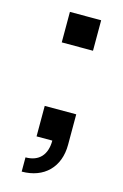

<svg xmlns="http://www.w3.org/2000/svg" viewBox="-102 -538 469 730"><g transform="rotate(15 132.5 -173.0)"><path d="M60 88V144C148 144 204 88 204 0V-120H80V0H142C142 56 113 88 60 88ZM80 -370H203V-490H80Z"/></g></svg>

Font: Uncut Sans Medium
Style: Regular
Weight: 500
Designer: Kasper Nordkvist
Foundry: UNCUT.wtf
Version: Version 1.304;Glyphs 3.2 (3246)